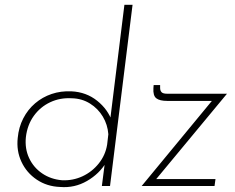

<svg xmlns="http://www.w3.org/2000/svg" viewBox="-20 -776 982 801"><path d="M231 4Q176 2 133.5 -26.5Q91 -55 69.5 -101Q48 -147 54 -201Q58 -245 77 -282Q96 -319 126.5 -345Q157 -371 195.5 -384Q234 -397 278 -395Q340 -392 385.5 -355.5Q431 -319 448 -268L437 -255L499 -756H533L439 0H405L420 -117L424 -100Q395 -51 343 -21Q291 9 231 4ZM239 -24Q284 -22 324 -40.5Q364 -59 392 -94Q420 -129 427 -173L432 -216Q429 -256 409 -289.5Q389 -323 355.5 -344Q322 -365 280 -366Q231 -369 189.5 -349.5Q148 -330 121 -292.5Q94 -255 88 -204Q83 -156 101.5 -116.5Q120 -77 156 -52.5Q192 -28 239 -24ZM678 -355Q646 -355 632 -366Q618 -377 620 -408L621 -421H648V-409Q648 -398 654 -391.5Q660 -385 677 -385H927L626 -22L616 -29H879L875 0H571L873 -366L880 -355Z"/></svg>

Font: Josefin Sans ExtraLight
Style: Italic
Weight: 250
Italic angle: -7°
Designer: Santiago Orozco
Foundry: Typemade
Version: Version 2.000